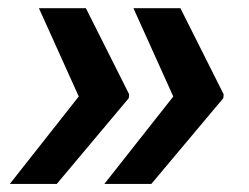

<svg xmlns="http://www.w3.org/2000/svg" viewBox="-20 -535 618 477"><path d="M4.4 -78.1 177.7 -297.9H300.8L299.8 -291L121.1 -78.1ZM76.7 -514.6H193.4L300.8 -300.8L299.8 -293.9H176.3ZM239.3 -78.1 412.6 -297.9H535.6L534.7 -291L356 -78.1ZM311.5 -514.6H428.2L535.6 -300.8L534.7 -293.9H411.1Z"/></svg>

Font: Inter Tight SemiBold
Style: Italic
Weight: 600
Italic angle: -9.39999°
Designer: Rasmus Andersson
Foundry: rsms
Version: Version 3.004